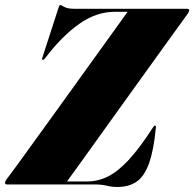

<svg xmlns="http://www.w3.org/2000/svg" viewBox="-54 -735 774 765"><path d="M326.5 0H-25Q-34 0 -34 -7Q-34 -12.5 -27.5 -21Q-15 -37 13.5 -76.2Q42 -115.5 81.2 -169.8Q120.5 -224 165.2 -286Q210 -348 255 -410.8Q300 -473.5 340.2 -529.2Q380.5 -585 410.5 -626.8Q440.5 -668.5 454.5 -688H403Q329.5 -688 260.8 -639.2Q192 -590.5 126.5 -504Q119.5 -495 115.5 -496.5Q112 -498 116 -509L179 -703.5Q182.5 -715 185.5 -715Q190 -715 202.2 -707.5Q214.5 -700 242.5 -700H689.5Q700 -700 700 -694Q700 -689.5 694.5 -681Q659.5 -633 615.5 -571.8Q571.5 -510.5 523.2 -443.5Q475 -376.5 427.2 -310Q379.5 -243.5 337.2 -184.5Q295 -125.5 262.5 -80.5Q230 -35.5 213 -12H293.5Q336.5 -12 376.5 -32Q416.5 -52 459.8 -99Q503 -146 555.5 -227Q561 -235 563.5 -235Q568 -235 567 -226Q558.5 -136.5 540 -84.8Q521.5 -33 490.8 -11.5Q460 10 413.5 10Q392 10 371.8 5Q351.5 0 326.5 0Z"/></svg>

Font: Fraunces 144pt Black
Style: Italic
Weight: 900
Italic angle: -16°
Version: Version 1.000;[0bf87f6ff]